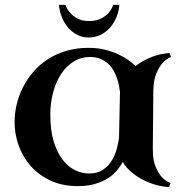

<svg xmlns="http://www.w3.org/2000/svg" viewBox="-20 -740 744 779"><path d="M339.8 -545.9Q376.5 -545.9 407 -538.1Q437.5 -530.3 461.2 -519Q484.9 -507.8 502.2 -495.1Q519.5 -482.4 529.8 -472.2Q544.9 -483.9 562.5 -493.4Q580.1 -502.9 598.1 -509.8Q616.2 -516.6 634 -520.3Q651.9 -523.9 668 -524.9L673.8 -508.8Q654.3 -501 638.7 -483.4Q625.5 -468.3 614.3 -441.9Q603 -415.5 602.1 -373Q601.6 -348.1 601.6 -321.3Q601.6 -294.4 601.3 -268.3Q601.1 -242.2 600.8 -218.5Q600.6 -194.8 600.3 -176.3Q600.1 -157.7 600.1 -146.2Q600.1 -134.8 600.1 -132.8Q600.1 -90.3 611.1 -64Q622.1 -37.6 635.7 -22.5Q651.9 -4.9 671.9 2.9L666 19Q642.1 18.1 614.7 10.7Q587.4 3.4 561.5 -9.8Q535.6 -22.9 513.7 -41.3Q491.7 -59.6 478 -83Q468.3 -64.5 453.1 -46.9Q438 -29.3 416 -15.6Q394 -2 364.3 6.6Q334.5 15.1 295.9 15.1Q232.4 15.1 184.3 -7.6Q136.2 -30.3 104 -67.1Q71.8 -104 55.4 -150.4Q39.1 -196.8 39.1 -244.1Q39.1 -279.8 47.6 -315.9Q56.2 -352.1 73 -385.5Q89.8 -418.9 115 -448.2Q140.1 -477.5 173.6 -499.3Q207 -521 248.5 -533.4Q290 -545.9 339.8 -545.9ZM341.8 -36.1Q376 -36.1 398.4 -51.8Q420.9 -67.4 434.3 -89.8Q447.8 -112.3 454.1 -137.2Q460.4 -162.1 462.9 -181.2L466.8 -366.2Q465.8 -376.5 463.1 -391.1Q460.4 -405.8 455.1 -421.4Q449.7 -437 441.2 -452.9Q432.6 -468.8 419.4 -481Q406.2 -493.2 387.9 -501Q369.6 -508.8 345.2 -508.8Q308.6 -508.8 278.8 -490.2Q249 -471.7 228 -439.7Q207 -407.7 195.6 -365.2Q184.1 -322.8 184.1 -274.9Q184.1 -212.4 197.5 -167.5Q210.9 -122.6 233.2 -93.3Q255.4 -64 283.7 -50Q312 -36.1 341.8 -36.1ZM464.4 -720.2Q462.4 -694.3 452.6 -670.7Q442.9 -647 426.8 -628.4Q410.6 -609.9 388.7 -598.9Q366.7 -587.9 340.3 -587.9Q314 -587.9 292.5 -599.1Q271 -610.4 255.4 -629.2Q239.7 -647.9 230.5 -671.6Q221.2 -695.3 219.2 -720.2H245.1Q252.4 -701.7 265.1 -687.5Q276.4 -674.8 294.4 -664.8Q312.5 -654.8 340.3 -654.8Q371.1 -654.8 390.1 -664.8Q409.2 -674.8 420.4 -687.5Q433.1 -701.7 439.5 -720.2Z"/></svg>

Font: Uncial Antiqua
Style: Regular
Weight: 400
Version: Version 1.000